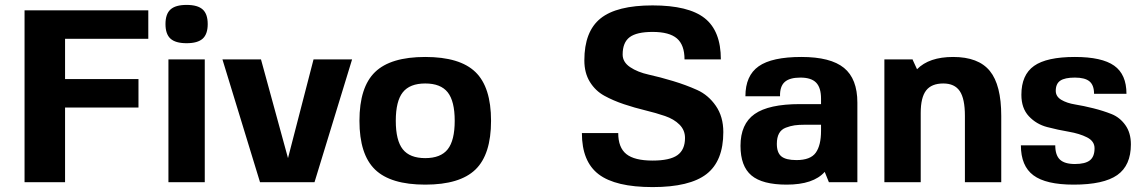

<svg xmlns="http://www.w3.org/2000/svg" viewBox="-20 -742 4656 782"><path d="M584 -584H245V-420H544V-304H245V0H80V-700H584Z M814 0H666V-500H814ZM674.5 -703.5Q695 -722 740 -722Q785 -722 805.5 -703.5Q826 -685 826 -644Q826 -603 805.5 -584.5Q785 -566 740 -566Q695 -566 674.5 -584.5Q654 -603 654 -644Q654 -685 674.5 -703.5Z M1153 -98 1257 -500H1414L1261 0H1039L886 -500H1043Z M1507.5 -448.5Q1571 -510 1712 -510Q1853 -510 1916.5 -448.5Q1980 -387 1980 -250Q1980 -113 1916.5 -51.5Q1853 10 1712 10Q1571 10 1507.5 -51.5Q1444 -113 1444 -250Q1444 -387 1507.5 -448.5ZM1620.5 -366Q1592 -330 1592 -250Q1592 -170 1620.5 -134Q1649 -98 1712 -98Q1775 -98 1803.5 -134Q1832 -170 1832 -250Q1832 -330 1803.5 -366Q1775 -402 1712 -402Q1649 -402 1620.5 -366Z M2516 -520Q2516 -489 2546.5 -468.5Q2577 -448 2622.5 -438Q2668 -428 2721 -412Q2774 -396 2819.5 -375.5Q2865 -355 2895.5 -311Q2926 -267 2926 -204Q2926 -86 2857.5 -33Q2789 20 2638 20Q2487 20 2418.5 -32Q2350 -84 2350 -200H2498Q2498 -141 2531 -114.5Q2564 -88 2638 -88Q2708 -88 2739 -110Q2770 -132 2770 -180Q2770 -212 2747.5 -234.5Q2725 -257 2688.5 -269.5Q2652 -282 2608.5 -292.5Q2565 -303 2521.5 -317.5Q2478 -332 2441.5 -352Q2405 -372 2382.5 -408.5Q2360 -445 2360 -496Q2360 -614 2426 -667Q2492 -720 2638 -720Q2784 -720 2850 -668Q2916 -616 2916 -500H2768Q2768 -559 2737 -585.5Q2706 -612 2638 -612Q2573 -612 2544.5 -590.5Q2516 -569 2516 -520Z M3339 -42Q3293 10 3184 10Q3085 10 3040.5 -27.5Q2996 -65 2996 -148Q2996 -237 3053.5 -277.5Q3111 -318 3238 -318H3324V-340Q3324 -385 3304 -405.5Q3284 -426 3240 -426Q3196 -426 3176 -408Q3156 -390 3157 -350H3016Q3016 -434 3070 -472Q3124 -510 3244 -510Q3363 -510 3417.5 -465.5Q3472 -421 3472 -324V0H3356ZM3324 -234H3259Q3233 -234 3216 -231.5Q3199 -229 3180.5 -222Q3162 -215 3153 -198.5Q3144 -182 3144 -156Q3144 -120 3162.5 -105Q3181 -90 3224 -90Q3281 -90 3302.5 -120Q3324 -150 3324 -209Z M3698 -500 3697 -499 3715 -460Q3764 -510 3862 -510Q3965 -510 4011.5 -453Q4058 -396 4058 -270V0H3910V-270Q3910 -340 3889 -371Q3868 -402 3822 -402Q3774 -402 3752 -373.5Q3730 -345 3730 -282V0H3582V-500Z M4280 -372Q4280 -349 4302.5 -335.5Q4325 -322 4359 -316.5Q4393 -311 4433 -301Q4473 -291 4507 -277.5Q4541 -264 4563.5 -232.5Q4586 -201 4586 -154Q4586 -68 4530.5 -29Q4475 10 4353 10Q4240 10 4189 -28Q4138 -66 4138 -150H4278Q4278 -110 4297 -92Q4316 -74 4358 -74Q4400 -74 4419 -89Q4438 -104 4438 -138Q4438 -167 4407.5 -182.5Q4377 -198 4333 -205.5Q4289 -213 4245 -224.5Q4201 -236 4170.5 -268.5Q4140 -301 4140 -356Q4140 -437 4191.5 -473.5Q4243 -510 4358 -510Q4468 -510 4518 -474.5Q4568 -439 4568 -360H4436Q4436 -395 4417.5 -410.5Q4399 -426 4358 -426Q4317 -426 4298.5 -413.5Q4280 -401 4280 -372Z"/></svg>

Font: Fivo Sans
Style: Regular
Weight: 700
Designer: Alexander Slobzheninov
Foundry: Alexander Slobzheninov
Version: 1.0